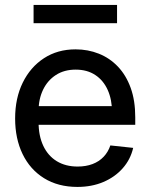

<svg xmlns="http://www.w3.org/2000/svg" viewBox="-20 -736 600 768"><path d="M289.6 11.7Q212.4 11.7 156.2 -23.2Q100.1 -58.1 70.3 -119.9Q40.5 -181.6 40.5 -262.2Q40.5 -343.3 71 -405.5Q101.6 -467.8 156 -503.2Q210.4 -538.6 282.2 -538.6Q332 -538.6 375.5 -521.2Q418.9 -503.9 451.7 -469.5Q484.4 -435.1 502.7 -384.5Q521 -334 521 -267.1V-236.8H92.3V-311.5H470.7L428.2 -286.6Q428.2 -337.4 410.9 -376Q393.6 -414.6 361.1 -436Q328.6 -457.5 282.7 -457.5Q236.8 -457.5 203.6 -436Q170.4 -414.6 152.3 -377.2Q134.3 -339.8 134.3 -292.5V-247.1Q134.3 -192.9 153.1 -152.8Q171.9 -112.8 207 -91.3Q242.2 -69.8 290.5 -69.8Q323.7 -69.8 350.1 -79.8Q376.5 -89.8 394.5 -108.9Q412.6 -127.9 421.4 -154.3L512.7 -144.5Q502 -98.1 470.9 -63Q439.9 -27.8 393.6 -8.1Q347.2 11.7 289.6 11.7ZM448.2 -716.3V-643.1H114.3V-716.3Z"/></svg>

Font: Inter Cardless Tabular
Style: Regular
Weight: 400
Designer: Rasmus Andersson
Foundry: rsms
Version: Version 4.000;git-4fc901f